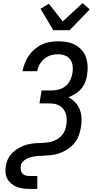

<svg xmlns="http://www.w3.org/2000/svg" viewBox="-20 -1011 640 1246"><path d="M172 215Q150 215 128.5 212Q107 209 88 201.5Q69 194 53 180.5Q37 167 27.5 149Q18 131 16 109.5Q14 88 18 66Q21 45 30 24.5Q39 4 54 -12.5Q69 -29 87.5 -41.5Q106 -54 126 -62.5Q146 -71 167.5 -75.5Q189 -80 209.5 -81.5Q230 -83 251 -83.5Q272 -84 293 -87Q314 -90 334 -98.5Q354 -107 371 -122Q388 -137 397.5 -157Q407 -177 410 -198Q413 -216 413 -234.5Q413 -253 408 -270Q403 -287 393 -301Q383 -315 368.5 -324Q354 -333 336 -336.5Q318 -340 300 -340H236L250 -424H314Q337 -424 361 -430Q385 -436 404.5 -451.5Q424 -467 435 -489.5Q446 -512 450 -535Q454 -559 451.5 -582.5Q449 -606 436.5 -624Q424 -642 402 -650.5Q380 -659 356 -659Q334 -659 311 -652.5Q288 -646 269 -630.5Q250 -615 237.5 -593.5Q225 -572 222 -549H126Q131 -575 141 -601Q151 -627 167 -650Q183 -673 204.5 -691.5Q226 -710 251.5 -722Q277 -734 304 -738.5Q331 -743 357 -743Q386 -743 414.5 -738Q443 -733 467.5 -720Q492 -707 510.5 -686Q529 -665 538 -639Q547 -613 548.5 -583.5Q550 -554 545 -524Q542 -501 533 -478Q524 -455 507.5 -435.5Q491 -416 469 -402.5Q447 -389 425 -380Q449 -367 468.5 -346.5Q488 -326 498 -299Q508 -272 509 -242.5Q510 -213 505 -183Q500 -155 490 -128.5Q480 -102 460.5 -79.5Q441 -57 416 -41Q391 -25 364.5 -16Q338 -7 310 -4Q282 -1 255 0H254Q241 0 227 1Q213 2 200 4.5Q187 7 173.5 11Q160 15 148 22Q136 29 126.5 40.5Q117 52 115 66Q113 79 115 92Q117 105 125 114.5Q133 124 145.5 127.5Q158 131 172 131H222V215ZM326 -815 243 -954 297 -987 387 -872 516 -991 562 -950 432 -815Z"/></svg>

Font: Iosevka Custom Medium Oblique
Style: Regular
Weight: 500
Italic angle: -9°
Designer: Belleve Invis
Foundry: Belleve Invis
Version: Version 27.0.1